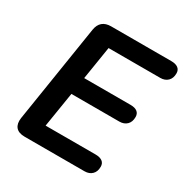

<svg xmlns="http://www.w3.org/2000/svg" viewBox="-162 -840 944 975"><g transform="rotate(30 310.0 -352.5)"><path d="M113 0Q77 0 61 -19Q45 -38 50 -73L140 -643Q145 -674 163.5 -689.5Q182 -705 213 -705H566Q592 -705 606 -694.5Q620 -684 620 -664Q620 -635 603.5 -619Q587 -603 560 -603H257L226 -409H498Q524 -409 537.5 -398.5Q551 -388 551 -368Q551 -339 534.5 -323Q518 -307 491 -307H210L177 -102H470Q496 -102 510 -91.5Q524 -81 524 -61Q524 -32 507.5 -16Q491 0 464 0Z"/></g></svg>

Font: Nunito ExtraLight
Style: Italic
Weight: 200
Italic angle: -9°
Designer: Vernon Adams
Foundry: Vernon Adams
Version: Version 3.602